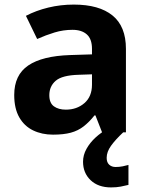

<svg xmlns="http://www.w3.org/2000/svg" viewBox="-20 -577 644 837"><path d="M302 -557Q412 -557 470.5 -509.5Q529 -462 529 -364V0H425L396 -74H392Q369 -45 344.5 -26Q320 -7 288.5 1.5Q257 10 211 10Q163 10 124.5 -8.5Q86 -27 64 -65.5Q42 -104 42 -163Q42 -250 103 -291.5Q164 -333 286 -337L381 -340V-364Q381 -407 358.5 -427Q336 -447 296 -447Q256 -447 218 -435.5Q180 -424 142 -407L93 -508Q137 -531 190.5 -544Q244 -557 302 -557ZM323 -251Q251 -249 223 -225Q195 -201 195 -162Q195 -128 215 -113.5Q235 -99 267 -99Q315 -99 348 -127.5Q381 -156 381 -208V-253ZM445 111Q445 131 456 141Q467 151 484 151Q500 151 515 148Q530 145 540 142V229Q524 233 506 236.5Q488 240 464 240Q408 240 375 208.5Q342 177 342 128Q342 99 357 72Q372 45 396.5 22.5Q421 0 452 -17L517 0Q483 32 464 58.5Q445 85 445 111Z"/></svg>

Font: Noto Sans Devanagari
Style: Regular
Weight: 400
Designer: Jelle Bosma - Monotype Design Team
Foundry: Monotype Imaging Inc.
Version: Version 2.003